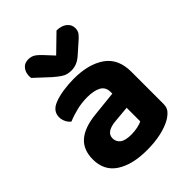

<svg xmlns="http://www.w3.org/2000/svg" viewBox="-212 -834 957 957"><g transform="rotate(-45 266.5 -355.5)"><path d="M255.2 -94.6Q278.2 -94.6 300.4 -99.3Q322.6 -104 333 -110.4V-206L248.6 -198.4Q214.8 -195.9 195.1 -183.7Q175.4 -171.6 175.4 -147.7Q175.4 -123.6 194.3 -109.1Q213.2 -94.6 255.2 -94.6ZM248.9 -494.8Q352.6 -494.8 414.6 -451.6Q476.6 -408.4 476.6 -316.8V-89.7Q476.6 -64.6 463.6 -49.3Q450.5 -34 431.2 -22.5Q401.2 -5 356.6 5.3Q312 15.5 255.2 15.5Q152.8 15.5 92.2 -24.1Q31.6 -63.8 31.6 -142.9Q31.6 -211 73.6 -247.4Q115.6 -283.8 198.6 -292.3L332.3 -306.3V-318.3Q332.3 -352.4 305.7 -367.4Q279.1 -382.4 230.4 -382.4Q192.4 -382.4 155.7 -373.4Q119 -364.5 90 -351.8Q78.2 -360.3 69.8 -376.6Q61.4 -393 61.4 -410.6Q61.4 -453.3 107.1 -471.8Q135.6 -483.6 174.1 -489.2Q212.7 -494.8 248.9 -494.8ZM228.2 -682.1 268.7 -638.5 358.2 -725.6Q392.7 -725.4 412.9 -709Q433.2 -692.7 433.2 -667.3Q433.2 -647.9 422.7 -634.7Q412.3 -621.6 390.7 -603.5L341.4 -560Q324.5 -545.4 306.9 -538.5Q289.3 -531.6 270.8 -531.6Q254.9 -531.6 241.9 -535Q228.8 -538.4 214.5 -548.2Q200.1 -558 178.4 -576.6L101.8 -647.6Q98.8 -664.4 103.5 -682.1Q108.3 -699.7 121.5 -711.6Q134.7 -723.6 156.8 -723.6Q175.2 -723.6 189.7 -715.8Q204.3 -708 228.2 -682.1Z"/></g></svg>

Font: Baloo Bhaijaan 2
Style: Regular
Weight: 400
Designer: Sanskriti Dholi, Noopur Datye and Ek Type
Foundry: Ek Type
Version: Version 1.701